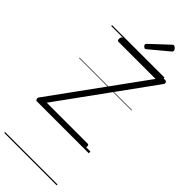

<svg xmlns="http://www.w3.org/2000/svg" viewBox="-473 -1170 1587 1587"><g transform="rotate(45 320.0 -377.0)"><path d="M9 0Q1 0 -4 -5.5Q-9 -11 -9.5 -19Q-10 -27 -5 -34L569 -825H136Q127 -825 123.5 -831Q120 -837 121 -851Q123 -864 128 -869.5Q133 -875 142 -875H631Q644 -875 649 -863.5Q654 -852 645 -841L72 -50H549Q558 -50 561.5 -44.5Q565 -39 564 -26Q563 -12 557.5 -6Q552 0 543 0ZM330 -939Q323 -939 314 -948Q305 -957 305 -963Q305 -966 305.5 -969Q306 -972 310 -976L464 -1120Q469 -1124 472 -1126.5Q475 -1129 479 -1129Q486 -1129 493.5 -1123.5Q501 -1118 506.5 -1110.5Q512 -1103 512 -1096Q512 -1092 511 -1089Q510 -1086 505 -1081L343 -946Q339 -943 336 -941Q333 -939 330 -939ZM0 365H613V375H0ZM0 -20H613V0H0ZM0 -505H613V-500H0ZM0 -885H613V-875H0Z"/></g></svg>

Font: Playwrite GB S Guides
Style: Italic
Weight: 400
Italic angle: -7.01216°
Designer: Veronika Burian, José Scaglione
Foundry: TypeTogether
Version: Version 1.002